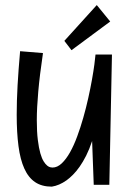

<svg xmlns="http://www.w3.org/2000/svg" viewBox="-20 -714 519 746"><path d="M415 -502 404.8 3.9H344.2L337.9 -166Q327.1 -133.8 314.7 -109.1Q302.2 -84.5 289.3 -66.2Q276.4 -47.9 263.4 -34.9Q250.5 -22 238.3 -13.2Q210 6.8 181.2 11.2Q142.6 11.2 116.5 -6.3Q90.3 -23.9 74.5 -59.1Q58.6 -94.2 51.8 -146.5Q44.9 -198.7 44.9 -268.1Q44.9 -321.3 48.3 -382.6Q51.8 -443.8 58.1 -515.1L147 -507.8Q134.3 -422.4 128.7 -358.4Q123 -294.4 123 -247.1Q123 -201.7 127 -170.2Q130.9 -138.7 136.7 -118.4Q142.6 -98.1 149.7 -86.9Q156.7 -75.7 163.6 -70.3Q170.4 -64.9 176 -64Q181.6 -63 184.1 -63Q202.6 -63 219.7 -79.1Q236.8 -95.2 252 -122.1Q267.1 -148.9 280 -184.1Q293 -219.2 303.7 -257.1Q314.5 -294.9 323 -333.3Q331.5 -371.6 337.4 -404.8Q343.3 -438 346.7 -463.6Q350.1 -489.3 351.1 -502ZM257.8 -519 230 -555.2 356 -694.3 408.2 -630.4Z"/></svg>

Font: Englebert
Style: Regular
Weight: 400
Designer: Astigmatic (AOETI)
Foundry: Astigmatic (AOETI)
Version: Version 1.000